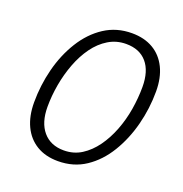

<svg xmlns="http://www.w3.org/2000/svg" viewBox="-130 -825 909 952"><g transform="rotate(20 325.0 -349.0)"><path d="M277 12Q211 12 164 -16.5Q117 -45 92 -97.5Q67 -150 67 -222Q67 -312 89 -398.5Q111 -485 155 -556Q199 -627 262.5 -668.5Q326 -710 407 -710Q472 -710 519 -682.5Q566 -655 591.5 -603Q617 -551 617 -479Q617 -389 594.5 -302Q572 -215 528.5 -143.5Q485 -72 422 -30Q359 12 277 12ZM286 -48Q338 -48 379 -74Q420 -100 451.5 -143.5Q483 -187 504.5 -242.5Q526 -298 536 -358.5Q546 -419 546 -477Q546 -560 507.5 -605Q469 -650 398 -650Q347 -650 305 -624.5Q263 -599 231.5 -555.5Q200 -512 179 -456.5Q158 -401 147.5 -341.5Q137 -282 137 -224Q137 -141 176.5 -94.5Q216 -48 286 -48Z"/></g></svg>

Font: Azeret Mono Thin ExtraLight
Style: Italic
Weight: 250
Italic angle: -12°
Version: Version 1.002